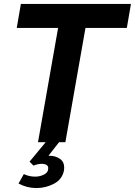

<svg xmlns="http://www.w3.org/2000/svg" viewBox="-20 -722 685 975"><path d="M414 -580H624L645 -702H86L65 -580H275L173 0H312ZM280 0H212L130 99L150 119Q173 110 190 110Q225 110 225 132Q225 154 203.5 164.5Q182 175 159 175Q128 175 101 162L74 210Q117 233 165 233Q212 233 254 211Q296 189 305 143Q306 138 306 129Q306 99 283.5 84Q261 69 231 69H226Z"/></svg>

Font: Geom SemiBold
Style: Bold Italic
Weight: 600
Italic angle: -10°
Version: Version 1.102